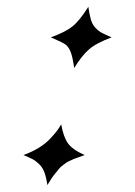

<svg xmlns="http://www.w3.org/2000/svg" viewBox="-20 -533 392 556"><path d="M225.1 -84Q221.2 -82.5 209 -78.1Q196.8 -73.7 194.3 -72.8Q191.9 -71.8 182.9 -67.6Q173.8 -63.5 171.4 -61.5Q168.9 -59.6 161.9 -54.4Q154.8 -49.3 151.4 -44.7Q147.9 -40 141.6 -32.7Q135.3 -25.4 129.6 -16.8Q124 -8.3 117.2 2.9Q113.8 -20 108.4 -34.4Q103 -48.8 92.8 -58.3Q82.5 -67.9 74.5 -72Q66.4 -76.2 47.9 -84Q72.3 -92.8 91.8 -104.7Q111.3 -116.7 124.3 -130.4Q137.2 -144 143.8 -152.6Q150.4 -161.1 157.2 -172.9Q163.6 -137.2 176.3 -118.7Q189 -100.1 225.1 -84ZM303.2 -424.8Q258.3 -408.2 237.3 -389.6Q216.3 -371.1 194.8 -335.9Q190.4 -368.7 184.3 -383.3Q178.2 -397.9 169.7 -404.1Q161.1 -410.2 137.2 -420.4Q134.3 -421.9 131.8 -422.9Q129.4 -423.8 127 -424.8Q168 -439.5 188.7 -455.6Q209.5 -471.7 235.8 -513.2Q239.3 -489.7 243.2 -476.3Q247.1 -462.9 255.1 -453.9Q263.2 -444.8 270.5 -440.4Q277.8 -436 294.4 -428.7Q300.3 -426.3 303.2 -424.8Z"/></svg>

Font: Common Serif News
Style: Italic
Weight: 450
Italic angle: -12°
Designer: Philipp H. Poll, Khaled Hosny
Foundry: Stefan Peev, Context Ltd.
Version: Version 1.026